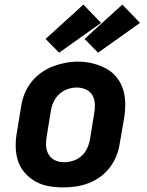

<svg xmlns="http://www.w3.org/2000/svg" viewBox="-20 -810 640 838"><path d="M256 8Q224 8 192.5 2.5Q161 -3 134.5 -18Q108 -33 88 -56Q68 -79 58.5 -108Q49 -137 48.5 -169.5Q48 -202 54 -234L72 -344Q76 -372 86.5 -399Q97 -426 115 -449.5Q133 -473 157.5 -491Q182 -509 209 -519.5Q236 -530 264 -535.5Q292 -541 320 -541Q353 -541 383.5 -533.5Q414 -526 441 -512Q468 -498 487.5 -474.5Q507 -451 516.5 -422Q526 -393 526.5 -360.5Q527 -328 522 -296L503 -186Q499 -158 488.5 -131Q478 -104 460.5 -80.5Q443 -57 418.5 -39Q394 -21 366.5 -10.5Q339 0 311 4Q283 8 256 8ZM258 -102Q279 -102 299.5 -108.5Q320 -115 336 -129.5Q352 -144 361 -164Q370 -184 373 -204L391 -314Q395 -335 394 -356Q393 -377 383.5 -394Q374 -411 355 -419.5Q336 -428 315 -428Q295 -428 275 -421Q255 -414 239 -399.5Q223 -385 214 -365.5Q205 -346 202 -326L184 -216Q180 -195 181 -174.5Q182 -154 191.5 -137Q201 -120 219 -111Q237 -102 258 -102ZM408 -580 349 -640 514 -790 591 -710ZM238 -580 179 -640 344 -790 421 -710Z"/></svg>

Font: Iosevka Curly XBdExObl
Style: Regular
Weight: 800
Width: 7
Italic angle: -9°
Monospace: yes
Designer: Belleve Invis
Foundry: Belleve Invis
Version: Version 11.1.0; ttfautohint (v1.8.3)